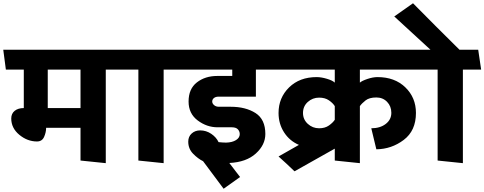

<svg xmlns="http://www.w3.org/2000/svg" viewBox="-31 -985 2972 1178"><path d="M463 0V-201H252Q252 -173 239.5 -145Q227 -117 196 -117Q137 -117 87.5 -158Q38 -199 38 -258Q38 -288 59 -305Q80 -322 115 -322V-558H5Q1 -589 -3 -619Q-7 -649 -11 -680H712L729 -558H618V16ZM463 -558H262V-322H463Z M818 0V-558H724L707 -680H1067L1084 -558H973V16Z M1356 -110Q1394 -111 1417 -125.5Q1440 -140 1440 -162Q1440 -179 1428.5 -191.5Q1417 -204 1391 -204H1304Q1238 -204 1182 -246Q1126 -288 1126 -362Q1126 -440 1177 -479.5Q1228 -519 1302 -519H1394V-558H1075L1062 -680H1637L1650 -558H1539V-392H1310Q1292 -392 1281.5 -383.5Q1271 -375 1271 -362Q1271 -350 1282.5 -340Q1294 -330 1312 -330H1384Q1476 -330 1536.5 -291.5Q1597 -253 1597 -163Q1597 -96 1538.5 -43Q1480 10 1376 15Q1396 42 1416.5 68Q1437 94 1442 101L1341 173L1215 4Q1184 -11 1154 -41.5Q1124 -72 1124 -116Q1124 -147 1145 -166Q1166 -185 1197 -185Q1234 -185 1265 -164Q1296 -143 1310 -113Q1321 -112 1332.5 -111Q1344 -110 1356 -110Z M1927 -198Q1963 -198 1987 -215Q2011 -232 2023 -250V-334Q2011 -353 1987 -369.5Q1963 -386 1927 -386Q1887 -386 1857.5 -359.5Q1828 -333 1828 -292Q1828 -252 1857.5 -225Q1887 -198 1927 -198ZM1678 -292Q1678 -385 1742.5 -448.5Q1807 -512 1912 -512Q1940 -512 1975 -501.5Q2010 -491 2023 -478V-558H1644Q1640 -589 1636 -619Q1632 -649 1628 -680H2549L2565 -558H2177V-478Q2189 -489 2223 -500.5Q2257 -512 2285 -512Q2391 -512 2456 -449Q2521 -386 2521 -292Q2521 -183 2446 -126.5Q2371 -70 2278 -69Q2270 -101 2262.5 -133.5Q2255 -166 2247 -198Q2301 -198 2335.5 -224.5Q2370 -251 2370 -293Q2370 -333 2344 -360Q2318 -387 2278 -387Q2235 -387 2212 -369Q2189 -351 2177 -334V16L2023 0V-73Q1962 -38 1899.5 -3.5Q1837 31 1776 66Q1752 43 1727.5 20Q1703 -3 1678 -25L1803 -96Q1745 -121 1711.5 -173.5Q1678 -226 1678 -292Z M2654 0V-558H2560Q2556 -589 2552 -619Q2548 -649 2544 -680H2610L2388 -884L2503 -965Q2573 -894 2644.5 -822.5Q2716 -751 2788 -680H2903L2921 -558H2809V16Z"/></svg>

Font: Palanquin Dark Medium
Style: Regular
Weight: 500
Designer: Pria Ravichandran
Version: Version 1.001